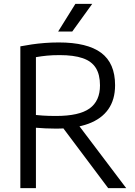

<svg xmlns="http://www.w3.org/2000/svg" viewBox="-20 -966 694 986"><path d="M84.5 0V-728Q113 -733.5 143.8 -738Q174.5 -742.5 209 -745.2Q243.5 -748 282 -748Q428 -748 499.5 -694.8Q571 -641.5 571 -528.5Q571 -454.5 536.2 -405Q501.5 -355.5 434 -330.5Q366.5 -305.5 267 -305.5Q236.5 -305.5 213 -306.8Q189.5 -308 164.5 -310V0ZM535.5 0 274.5 -348H365L628 0ZM267.5 -370.5Q386.5 -370.5 440 -409Q493.5 -447.5 493.5 -527.5Q493.5 -583 472 -617.2Q450.5 -651.5 404.8 -667.2Q359 -683 286.5 -683Q249 -683 221 -680.2Q193 -677.5 164.5 -672.5V-375.5Q184 -373.5 199.5 -372.5Q215 -371.5 231 -371Q247 -370.5 267.5 -370.5ZM278.5 -804 367 -946H453.5L351 -804Z"/></svg>

Font: Encode Sans Condensed Thin
Style: Regular
Weight: 400
Version: Version 3.002